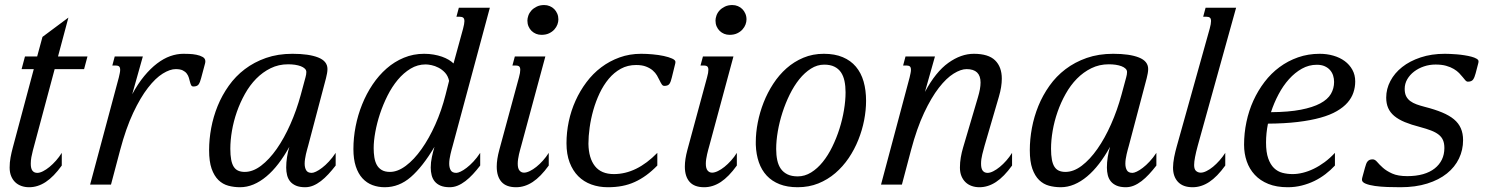

<svg xmlns="http://www.w3.org/2000/svg" viewBox="-20 -747 6067 777"><path d="M151.9 -597.7 256.8 -675.8 214.8 -518.6H334L320.3 -467.3H201.2L112.8 -137.2Q109.4 -124.5 106.9 -110.8Q104.5 -97.2 104.5 -84.5Q104.5 -64.9 111.3 -56.2Q118.2 -47.4 130.9 -47.4Q141.1 -47.4 154.1 -54Q167 -60.5 180.4 -71.5Q193.8 -82.5 206.8 -97.2Q219.7 -111.8 230 -128.4V-77.1Q197.3 -31.7 165 -10.5Q132.8 10.7 97.7 10.7Q81.1 10.7 66.7 5.6Q52.2 0.5 41.7 -9.5Q31.2 -19.5 25.1 -34.4Q19 -49.3 19 -68.8Q19 -89.8 22.7 -109.9Q26.4 -129.9 31.7 -149.4L116.7 -467.3H67.4L81.1 -518.6H130.4Z M690.9 -467.3Q668 -467.3 638.7 -449.2Q609.4 -431.2 578.9 -391.8Q548.3 -352.5 519 -290.3Q489.7 -228 466.3 -140.1L429.2 0H344.7L460.9 -433.6Q463.4 -443.8 464.8 -451.4Q466.3 -459 466.3 -464.4Q466.3 -474.6 461.7 -478.3Q457 -481.9 448.2 -481.9H434.6L444.3 -518.6H558.1L515.1 -365.7Q538.1 -408.2 563.5 -439Q588.9 -469.7 615.5 -490Q642.1 -510.3 668.9 -519.8Q695.8 -529.3 722.2 -529.3Q730.5 -529.3 745.4 -528.8Q760.3 -528.3 774.9 -525.4Q789.6 -522.5 800.3 -516.4Q811 -510.3 811 -499Q811 -494.1 809.6 -489.3L793.9 -430.7Q789.6 -413.6 783.7 -405.3Q777.8 -397 762.7 -397Q756.3 -397 753.7 -402.1Q751 -407.2 749 -415Q747.1 -422.9 744.4 -432.1Q741.7 -441.4 735.8 -449.2Q730 -457 719.5 -462.2Q709 -467.3 690.9 -467.3Z M912.1 -145Q912.1 -119.1 915.5 -101.1Q918.9 -83 926 -72Q933.1 -61 944.1 -56.2Q955.1 -51.3 970.7 -51.3Q1003.4 -51.3 1036.6 -76.4Q1069.8 -101.6 1099.9 -144.5Q1129.9 -187.5 1155 -244.1Q1180.2 -300.8 1197.3 -363.8L1216.3 -434.1Q1219.7 -445.8 1219.7 -455.6Q1219.7 -463.4 1213.6 -469.2Q1207.5 -475.1 1197.3 -479Q1187 -482.9 1173.8 -484.9Q1160.6 -486.8 1146 -486.8Q1107.4 -486.8 1075.2 -470.9Q1043 -455.1 1016.8 -428.5Q990.7 -401.9 971.2 -366.9Q951.7 -332 938.5 -294.2Q925.3 -256.3 918.7 -217.8Q912.1 -179.2 912.1 -145ZM826.2 -139.6Q826.2 -183.1 834.7 -229Q843.3 -274.9 860.8 -318.1Q878.4 -361.3 905.8 -399.9Q933.1 -438.5 970.7 -467Q1008.3 -495.6 1056.4 -512.5Q1104.5 -529.3 1163.6 -529.3Q1230 -529.3 1267.6 -514.4Q1305.2 -499.5 1305.2 -467.8Q1305.2 -459.5 1303.5 -450.2Q1301.8 -440.9 1299.3 -430.7L1227.1 -157.2Q1225.1 -150.4 1222.7 -141.4Q1220.2 -132.3 1218 -122.8Q1215.8 -113.3 1214.4 -103.3Q1212.9 -93.3 1212.9 -84.5Q1212.9 -68.8 1219 -58.1Q1225.1 -47.4 1241.7 -47.4Q1248 -47.4 1259 -52.5Q1270 -57.6 1283.4 -67.9Q1296.9 -78.1 1311 -93.3Q1325.2 -108.4 1338.4 -128.4V-77.1Q1323.7 -58.1 1308.8 -42Q1293.9 -25.9 1278.6 -14.2Q1263.2 -2.4 1247.3 4.2Q1231.4 10.7 1214.8 10.7Q1192.9 10.7 1178 4.4Q1163.1 -2 1154.3 -12.7Q1145.5 -23.4 1141.8 -38.1Q1138.2 -52.7 1138.2 -68.8Q1138.2 -89.8 1141.6 -111.6Q1145 -133.3 1150.9 -152.8Q1129.9 -114.7 1106.7 -84.5Q1083.5 -54.2 1058.1 -33Q1032.7 -11.7 1005.9 -0.5Q979 10.7 951.2 10.7Q926.8 10.7 904.1 4.6Q881.3 -1.5 864 -18.3Q846.7 -35.2 836.4 -64.2Q826.2 -93.3 826.2 -139.6Z M1797.4 -419.9Q1793 -439.9 1781 -452.9Q1769 -465.8 1754.6 -473.1Q1740.2 -480.5 1726.1 -483.4Q1711.9 -486.3 1702.6 -486.3Q1669.9 -486.3 1641.6 -469.2Q1613.3 -452.1 1589.8 -424.1Q1566.4 -396 1548.3 -360.1Q1530.3 -324.2 1517.8 -286.6Q1505.4 -249 1498.8 -212.6Q1492.2 -176.3 1492.2 -147.5Q1492.2 -127.9 1494.9 -110.6Q1497.6 -93.3 1504.6 -80.1Q1511.7 -66.9 1524.7 -59.1Q1537.6 -51.3 1558.1 -51.3Q1589.4 -51.3 1622.6 -76.2Q1655.8 -101.1 1686 -143.8Q1716.3 -186.5 1741.7 -243.2Q1767.1 -299.8 1783.2 -363.8ZM1854 -630.9Q1859.4 -651.4 1859.4 -661.1Q1859.4 -671.9 1854.5 -675.5Q1849.6 -679.2 1840.8 -679.2H1827.1L1836.9 -715.8H1962.4L1812 -157.2Q1810.1 -150.4 1807.6 -141.4Q1805.2 -132.3 1803 -122.8Q1800.8 -113.3 1799.3 -103.3Q1797.9 -93.3 1797.9 -84.5Q1797.9 -68.8 1804 -58.1Q1810.1 -47.4 1826.7 -47.4Q1833 -47.4 1844 -52.5Q1855 -57.6 1868.4 -67.9Q1881.8 -78.1 1896 -93.3Q1910.2 -108.4 1923.3 -128.4V-77.1Q1908.7 -58.1 1893.8 -42Q1878.9 -25.9 1863.5 -14.2Q1848.1 -2.4 1832.3 4.2Q1816.4 10.7 1799.8 10.7Q1777.8 10.7 1762.9 4.4Q1748 -2 1739.3 -12.7Q1730.5 -23.4 1726.8 -38.1Q1723.1 -52.7 1723.1 -68.8Q1723.1 -89.8 1727.8 -111.6Q1732.4 -133.3 1738.3 -152.8Q1690.4 -72.3 1642.8 -30.8Q1595.2 10.7 1537.1 10.7Q1510.3 10.7 1487.1 2Q1463.9 -6.8 1446.8 -25.4Q1429.7 -43.9 1419.9 -73.5Q1410.2 -103 1410.2 -144Q1410.2 -189.5 1419.2 -235.6Q1428.2 -281.7 1445.6 -324.7Q1462.9 -367.7 1487.8 -404.8Q1512.7 -441.9 1544.4 -469.7Q1576.2 -497.6 1614.5 -513.4Q1652.8 -529.3 1696.3 -529.3Q1716.8 -529.3 1735.1 -526.1Q1753.4 -522.9 1768.6 -517.6Q1783.7 -512.2 1795.7 -505.1Q1807.6 -498 1815.4 -490.2Z M2080.1 -433.6Q2083 -443.8 2084.2 -451.4Q2085.4 -459 2085.4 -464.4Q2085.4 -474.6 2080.8 -478.3Q2076.2 -481.9 2067.4 -481.9H2053.7L2063.5 -518.6H2187L2089.4 -157.2Q2087.4 -150.4 2085 -141.4Q2082.5 -132.3 2080.3 -122.8Q2078.1 -113.3 2076.7 -103.3Q2075.2 -93.3 2075.2 -84.5Q2075.2 -65.4 2082.3 -56.9Q2089.4 -48.3 2100.6 -48.3Q2110.8 -48.3 2124 -54.7Q2137.2 -61 2150.6 -71.8Q2164.1 -82.5 2177.2 -97.2Q2190.4 -111.8 2200.7 -128.4V-77.1Q2168 -31.7 2135.7 -10.5Q2103.5 10.7 2068.4 10.7Q2028.8 10.7 2009.5 -11Q1990.2 -32.7 1990.2 -72.8Q1990.2 -102.1 2000.5 -140.1ZM2171.4 -606Q2159.7 -606 2149.4 -610.1Q2139.2 -614.3 2131.3 -621.8Q2123.5 -629.4 2118.9 -640.1Q2114.3 -650.9 2114.3 -663.6Q2114.3 -672.9 2118.2 -684.1Q2122.1 -695.3 2130.6 -704.6Q2139.2 -713.9 2152.1 -720.2Q2165 -726.6 2182.6 -726.6Q2194.3 -726.6 2204.8 -722.2Q2215.3 -717.8 2222.9 -710.2Q2230.5 -702.6 2235.1 -691.9Q2239.7 -681.2 2239.7 -668.5Q2239.7 -658.7 2235.8 -647.9Q2231.9 -637.2 2223.4 -627.7Q2214.8 -618.2 2201.9 -612.1Q2189 -606 2171.4 -606Z M2554.2 -483.9Q2520 -483.9 2492.4 -468.8Q2464.8 -453.6 2443.6 -428.2Q2422.4 -402.8 2406.7 -369.9Q2391.1 -336.9 2381.1 -301.5Q2371.1 -266.1 2366.2 -230.7Q2361.3 -195.3 2361.3 -165Q2362.3 -106.9 2387.7 -74.7Q2413.1 -42.5 2464.4 -42.5Q2556.2 -42.5 2640.1 -128.4V-77.1Q2617.7 -54.2 2595.2 -37.8Q2572.8 -21.5 2548.6 -10.5Q2524.4 0.5 2497.6 5.6Q2470.7 10.7 2439.9 10.7Q2403.8 10.7 2373 -0.5Q2342.3 -11.7 2320.1 -33.9Q2297.9 -56.2 2285.2 -89.6Q2272.5 -123 2272.5 -167.5Q2272.5 -211.4 2281.7 -255.4Q2291 -299.3 2309.1 -339.4Q2327.1 -379.4 2353.3 -414.3Q2379.4 -449.2 2413.1 -474.6Q2446.8 -500 2487.3 -514.6Q2527.8 -529.3 2574.7 -529.3Q2596.7 -529.3 2621.1 -527.1Q2645.5 -524.9 2666 -520.5Q2686.5 -516.1 2700 -510Q2713.4 -503.9 2713.4 -496.6Q2713.4 -491.7 2711.9 -486.8L2698.7 -433.1Q2694.8 -416 2689.2 -407.7Q2683.6 -399.4 2668.5 -399.4Q2662.1 -399.4 2658 -405.8Q2653.8 -412.1 2649.4 -421.4Q2645 -430.7 2638.7 -441.7Q2632.3 -452.6 2621.6 -461.9Q2610.8 -471.2 2594.7 -477.5Q2578.6 -483.9 2554.2 -483.9Z M2841.3 -433.6Q2844.2 -443.8 2845.5 -451.4Q2846.7 -459 2846.7 -464.4Q2846.7 -474.6 2842 -478.3Q2837.4 -481.9 2828.6 -481.9H2814.9L2824.7 -518.6H2948.2L2850.6 -157.2Q2848.6 -150.4 2846.2 -141.4Q2843.8 -132.3 2841.6 -122.8Q2839.4 -113.3 2837.9 -103.3Q2836.4 -93.3 2836.4 -84.5Q2836.4 -65.4 2843.5 -56.9Q2850.6 -48.3 2861.8 -48.3Q2872.1 -48.3 2885.3 -54.7Q2898.4 -61 2911.9 -71.8Q2925.3 -82.5 2938.5 -97.2Q2951.7 -111.8 2961.9 -128.4V-77.1Q2929.2 -31.7 2897 -10.5Q2864.7 10.7 2829.6 10.7Q2790 10.7 2770.8 -11Q2751.5 -32.7 2751.5 -72.8Q2751.5 -102.1 2761.7 -140.1ZM2932.6 -606Q2920.9 -606 2910.6 -610.1Q2900.4 -614.3 2892.6 -621.8Q2884.8 -629.4 2880.1 -640.1Q2875.5 -650.9 2875.5 -663.6Q2875.5 -672.9 2879.4 -684.1Q2883.3 -695.3 2891.8 -704.6Q2900.4 -713.9 2913.3 -720.2Q2926.3 -726.6 2943.8 -726.6Q2955.6 -726.6 2966.1 -722.2Q2976.6 -717.8 2984.1 -710.2Q2991.7 -702.6 2996.3 -691.9Q3001 -681.2 3001 -668.5Q3001 -658.7 2997.1 -647.9Q2993.2 -637.2 2984.6 -627.7Q2976.1 -618.2 2963.1 -612.1Q2950.2 -606 2932.6 -606Z M3038.6 -172.4Q3038.6 -210 3046.6 -251.2Q3054.7 -292.5 3070.3 -332.3Q3085.9 -372.1 3109.1 -407.7Q3132.3 -443.4 3162.8 -470.5Q3193.4 -497.6 3231.2 -513.4Q3269 -529.3 3314 -529.3Q3358.4 -529.3 3390.6 -515.6Q3422.9 -502 3443.8 -477.1Q3464.8 -452.1 3474.9 -417Q3484.9 -381.8 3484.9 -338.9Q3484.9 -301.3 3477.1 -260.7Q3469.2 -220.2 3453.6 -181.2Q3438 -142.1 3414.6 -107.4Q3391.1 -72.8 3360.4 -46.4Q3329.6 -20 3291.5 -4.6Q3253.4 10.7 3208 10.7Q3166 10.7 3135 -1.5Q3104 -13.7 3083 -36.1Q3062 -58.6 3051 -90.3Q3040 -122.1 3038.6 -161.1ZM3315.4 -485.4Q3287.1 -485.4 3261.7 -469.2Q3236.3 -453.1 3214.8 -426.5Q3193.4 -399.9 3176 -364.7Q3158.7 -329.6 3146.5 -291.7Q3134.3 -253.9 3127.7 -215.6Q3121.1 -177.2 3121.1 -144Q3121.1 -119.1 3125.5 -98.6Q3129.9 -78.1 3140.1 -63.7Q3150.4 -49.3 3167 -41.3Q3183.6 -33.2 3208.5 -33.2Q3236.8 -33.2 3262.5 -49.1Q3288.1 -64.9 3309.6 -91.6Q3331.1 -118.2 3348.1 -153.1Q3365.2 -188 3377.2 -225.8Q3389.2 -263.7 3395.5 -301.8Q3401.9 -339.8 3401.9 -373.5Q3401.9 -398.4 3397.5 -419.2Q3393.1 -439.9 3383.1 -454.6Q3373 -469.2 3356.4 -477.3Q3339.8 -485.4 3315.4 -485.4Z M3661.1 -433.6Q3663.6 -443.8 3665 -451.4Q3666.5 -459 3666.5 -464.4Q3666.5 -474.6 3661.9 -478.3Q3657.2 -481.9 3648.4 -481.9H3634.8L3644.5 -518.6H3763.7L3723.1 -375Q3766.6 -456.1 3817.9 -492.7Q3869.1 -529.3 3920.9 -529.3Q3980 -529.3 4007.1 -502.7Q4034.2 -476.1 4034.2 -428.7Q4034.2 -396 4022.5 -356L3964.4 -157.2Q3960.4 -143.1 3955.3 -122.8Q3950.2 -102.5 3950.2 -84.5Q3950.2 -64.9 3957 -56.2Q3963.9 -47.4 3976.6 -47.4Q3986.8 -47.4 3999.8 -54Q4012.7 -60.5 4026.1 -71.5Q4039.6 -82.5 4052.5 -97.2Q4065.4 -111.8 4075.7 -128.4V-77.1Q4043 -31.7 4010.7 -10.5Q3978.5 10.7 3943.4 10.7Q3926.8 10.7 3912.4 5.6Q3897.9 0.5 3887.5 -9.5Q3877 -19.5 3870.8 -34.4Q3864.7 -49.3 3864.7 -68.8Q3864.7 -89.8 3868.2 -109.9Q3871.6 -129.9 3877.4 -149.4L3937.5 -353Q3942.9 -371.1 3945.6 -386Q3948.2 -400.9 3948.2 -413.1Q3948.2 -467.3 3891.6 -467.3Q3868.7 -467.3 3839.4 -449.2Q3810.1 -431.2 3779.5 -391.8Q3749 -352.5 3719.7 -290.3Q3690.4 -228 3667 -140.1L3629.9 0H3545.4Z M4233.4 -145Q4233.4 -119.1 4236.8 -101.1Q4240.2 -83 4247.3 -72Q4254.4 -61 4265.4 -56.2Q4276.4 -51.3 4292 -51.3Q4324.7 -51.3 4357.9 -76.4Q4391.1 -101.6 4421.1 -144.5Q4451.2 -187.5 4476.3 -244.1Q4501.5 -300.8 4518.6 -363.8L4537.6 -434.1Q4541 -445.8 4541 -455.6Q4541 -463.4 4534.9 -469.2Q4528.8 -475.1 4518.6 -479Q4508.3 -482.9 4495.1 -484.9Q4481.9 -486.8 4467.3 -486.8Q4428.7 -486.8 4396.5 -470.9Q4364.3 -455.1 4338.1 -428.5Q4312 -401.9 4292.5 -366.9Q4272.9 -332 4259.8 -294.2Q4246.6 -256.3 4240 -217.8Q4233.4 -179.2 4233.4 -145ZM4147.5 -139.6Q4147.5 -183.1 4156 -229Q4164.6 -274.9 4182.1 -318.1Q4199.7 -361.3 4227.1 -399.9Q4254.4 -438.5 4292 -467Q4329.6 -495.6 4377.7 -512.5Q4425.8 -529.3 4484.9 -529.3Q4551.3 -529.3 4588.9 -514.4Q4626.5 -499.5 4626.5 -467.8Q4626.5 -459.5 4624.8 -450.2Q4623 -440.9 4620.6 -430.7L4548.3 -157.2Q4546.4 -150.4 4543.9 -141.4Q4541.5 -132.3 4539.3 -122.8Q4537.1 -113.3 4535.6 -103.3Q4534.2 -93.3 4534.2 -84.5Q4534.2 -68.8 4540.3 -58.1Q4546.4 -47.4 4563 -47.4Q4569.3 -47.4 4580.3 -52.5Q4591.3 -57.6 4604.7 -67.9Q4618.2 -78.1 4632.3 -93.3Q4646.5 -108.4 4659.7 -128.4V-77.1Q4645 -58.1 4630.1 -42Q4615.2 -25.9 4599.9 -14.2Q4584.5 -2.4 4568.6 4.2Q4552.7 10.7 4536.1 10.7Q4514.2 10.7 4499.3 4.4Q4484.4 -2 4475.6 -12.7Q4466.8 -23.4 4463.1 -38.1Q4459.5 -52.7 4459.5 -68.8Q4459.5 -89.8 4462.9 -111.6Q4466.3 -133.3 4472.2 -152.8Q4451.2 -114.7 4428 -84.5Q4404.8 -54.2 4379.4 -33Q4354 -11.7 4327.1 -0.5Q4300.3 10.7 4272.5 10.7Q4248 10.7 4225.3 4.6Q4202.6 -1.5 4185.3 -18.3Q4168 -35.2 4157.7 -64.2Q4147.5 -93.3 4147.5 -139.6Z M4875.5 -630.9Q4878.4 -641.1 4879.6 -648.7Q4880.9 -656.2 4880.9 -661.6Q4880.9 -671.9 4876.2 -675.5Q4871.6 -679.2 4862.8 -679.2H4849.1L4858.9 -715.8H4982.4L4827.1 -157.2Q4819.8 -130.4 4816.2 -111.3Q4812.5 -92.3 4812.5 -79.1Q4812.5 -62 4820.3 -55.2Q4828.1 -48.3 4839.4 -48.3Q4849.6 -48.3 4862.5 -54.7Q4875.5 -61 4888.9 -72Q4902.3 -83 4915.3 -97.7Q4928.2 -112.3 4938.5 -128.4V-77.1Q4905.8 -31.7 4873.5 -10.5Q4841.3 10.7 4806.2 10.7Q4767.6 10.7 4747.3 -10.7Q4727.1 -32.2 4727.1 -68.8Q4727.1 -77.6 4728.3 -88.6Q4729.5 -99.6 4731.7 -111.1Q4733.9 -122.6 4736.6 -133.3Q4739.3 -144 4741.7 -152.8Z M5014.6 -161.1Q5014.6 -208 5024.2 -253.4Q5033.7 -298.8 5052.2 -339.6Q5070.8 -380.4 5097.4 -415.3Q5124 -450.2 5158 -475.3Q5191.9 -500.5 5232.9 -514.9Q5273.9 -529.3 5320.8 -529.3Q5350.1 -529.3 5376.2 -521.7Q5402.3 -514.2 5421.9 -499.8Q5441.4 -485.4 5452.9 -464.6Q5464.4 -443.8 5464.4 -417.5Q5464.4 -394 5457 -372.3Q5449.7 -350.6 5433.3 -331.8Q5417 -313 5390.1 -297.4Q5363.3 -281.7 5324 -270.8Q5284.7 -259.8 5231.9 -253.4Q5179.2 -247.1 5111.3 -246.6Q5103.5 -208 5103.5 -170.4Q5103.5 -130.9 5112.3 -106Q5121.1 -81.1 5135.7 -66.9Q5150.4 -52.7 5169.9 -47.6Q5189.5 -42.5 5211.4 -42.5Q5231 -42.5 5252.7 -47.9Q5274.4 -53.2 5296.6 -64Q5318.8 -74.7 5340.6 -90.8Q5362.3 -106.9 5382.3 -128.4V-77.1Q5365.2 -58.6 5344.2 -42.5Q5323.2 -26.4 5299.1 -14.6Q5274.9 -2.9 5247.8 3.9Q5220.7 10.7 5191.4 10.7Q5146 10.7 5112.8 -2.7Q5079.6 -16.1 5057.9 -39.6Q5036.1 -63 5025.4 -94.2Q5014.6 -125.5 5014.6 -161.1ZM5378.9 -415.5Q5378.9 -428.7 5375 -441.2Q5371.1 -453.6 5362.5 -463.4Q5354 -473.1 5340.8 -479Q5327.6 -484.9 5309.1 -484.9Q5276.9 -484.9 5248.5 -469Q5220.2 -453.1 5196.3 -426.5Q5172.4 -399.9 5154.1 -365.2Q5135.7 -330.6 5123.5 -293Q5195.3 -293.5 5244.1 -303Q5293 -312.5 5323 -328.6Q5353 -344.7 5366 -366.9Q5378.9 -389.2 5378.9 -415.5Z M5675.3 -34.2Q5710.9 -34.2 5739 -42.2Q5767.1 -50.3 5786.1 -65.4Q5805.2 -80.6 5815.2 -101.3Q5825.2 -122.1 5825.2 -147.9Q5825.2 -167 5819.6 -179.9Q5814 -192.9 5801.8 -202.4Q5789.6 -211.9 5771 -219Q5752.4 -226.1 5727.1 -232.9Q5690.9 -242.2 5665 -252.9Q5639.2 -263.7 5622.3 -277.8Q5605.5 -292 5597.7 -310.1Q5589.8 -328.1 5589.8 -352.1Q5589.8 -387.2 5606.7 -419.2Q5623.5 -451.2 5654.3 -475.6Q5685.1 -500 5729 -514.6Q5772.9 -529.3 5827.1 -529.3Q5834.5 -529.3 5847.4 -528.8Q5860.4 -528.3 5875.5 -527.1Q5890.6 -525.9 5906.2 -523.4Q5921.9 -521 5934.6 -517.6Q5947.3 -514.2 5955.3 -509.5Q5963.4 -504.9 5963.4 -499Q5963.4 -494.1 5961.9 -489.3L5951.7 -450.2Q5947.3 -433.1 5941.2 -424.8Q5935.1 -416.5 5920.4 -416.5Q5915 -416.5 5910.4 -421.6Q5905.8 -426.8 5899.7 -434.6Q5893.6 -442.4 5885 -451.2Q5876.5 -460 5863.5 -467.8Q5850.6 -475.6 5832.5 -480.7Q5814.5 -485.8 5789.6 -485.8Q5765.1 -485.8 5742.7 -478.3Q5720.2 -470.7 5702.9 -457.5Q5685.5 -444.3 5675 -426.3Q5664.6 -408.2 5664.6 -387.2Q5664.6 -369.6 5670.4 -357.9Q5676.3 -346.2 5687 -338.1Q5697.8 -330.1 5712.6 -324.7Q5727.5 -319.3 5746.1 -314.5Q5786.6 -304.2 5815.9 -292Q5845.2 -279.8 5864 -264.2Q5882.8 -248.5 5891.8 -227.8Q5900.9 -207 5900.9 -179.7Q5900.9 -140.1 5884.3 -105.5Q5867.7 -70.8 5835.4 -44.9Q5803.2 -19 5755.9 -4.2Q5708.5 10.7 5647.5 10.7Q5622.1 10.7 5594.5 9.8Q5566.9 8.8 5544.2 5.6Q5521.5 2.4 5506.6 -3.7Q5491.7 -9.8 5491.7 -19.5Q5491.7 -23.9 5493.2 -29.3L5503.9 -68.4Q5506.3 -76.7 5508.5 -83Q5510.7 -89.4 5514.2 -93.5Q5517.6 -97.7 5522.5 -99.9Q5527.3 -102.1 5535.2 -102.1Q5544.4 -102.1 5553.2 -91.6Q5562 -81.1 5576.4 -68.1Q5590.8 -55.2 5614 -44.7Q5637.2 -34.2 5675.3 -34.2Z"/></svg>

Font: Arian AMU Serif
Style: Italic
Weight: 400
Italic angle: -15°
Designer: Ruben Hakobyan (Tarumian)
Foundry: Ruben Hakobyan (Tarumian)
Version: Version 1.002